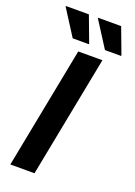

<svg xmlns="http://www.w3.org/2000/svg" viewBox="-173 -1001 753 1068"><g transform="rotate(20 203.5 -467.0)"><path d="M174 -720H317L177 0H34ZM120 -778 23 -930V-934H159L216 -782V-778ZM311 -778 214 -930V-934H350L407 -782V-778Z"/></g></svg>

Font: Kufam SemiBold
Style: Italic
Weight: 600
Italic angle: -11°
Designer: Artur Schmal
Foundry: Original Type
Version: Version 1.301; ttfautohint (v1.8.3)